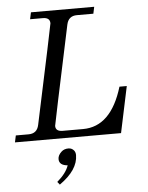

<svg xmlns="http://www.w3.org/2000/svg" viewBox="-92 -783 848 1097"><g transform="rotate(-5 332.5 -234.5)"><path d="M580.1 0H-28.3L-20 -39.1H53.2Q102.1 -39.1 112.3 -87.9Q232.9 -652.8 232.9 -660.2Q232.9 -693.4 192.4 -693.4H119.1L127.4 -732.4H490.2L481.9 -693.4H387.7Q338.9 -693.4 328.6 -644.5Q208.5 -80.1 208.5 -73.7Q208.5 -42 249 -42H366.2Q526.9 -42 594.2 -265.1H636.2ZM206.1 262.7 192.9 246.1Q245.6 201.2 260.3 156.7Q211.4 152.8 211.4 116.7Q211.4 95.2 232.4 75.7Q248 61 272.9 61Q292 61 304.7 76.2Q313 86.9 313 102.5Q313 187.5 206.1 262.7Z"/></g></svg>

Font: Munson
Style: Italic
Weight: 400
Italic angle: -12°
Designer: Paul James MIller
Foundry: High-Logic / Made with FontCreator
Version: Version 2.10;May 5, 2019;FontCreator 11.5.0.2430 64-bit